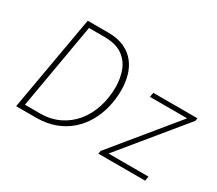

<svg xmlns="http://www.w3.org/2000/svg" viewBox="-127 -962 1381 1224"><g transform="rotate(30 563.5 -350.0)"><path d="M87 0 210 -700H360Q432 -700 481.2 -676.8Q530.5 -653.5 560.5 -614.2Q590.5 -575 603.8 -525.2Q617 -475.5 617 -422Q617 -356.5 601.8 -294.8Q586.5 -233 555.8 -179.5Q525 -126 479 -85.8Q433 -45.5 371.5 -22.8Q310 0 233 0ZM131 -36H240Q319 -36 381.2 -66Q443.5 -96 487 -148.8Q530.5 -201.5 553.2 -271.8Q576 -342 576 -422Q576 -485 555.5 -540.2Q535 -595.5 486.2 -629.8Q437.5 -664 353 -664H240ZM692 0 696 -22 1070 -478H796L802 -511H1127L1123 -490L748 -33H1042L1037 0Z"/></g></svg>

Font: Overpass Thin
Style: Italic
Weight: 250
Italic angle: -10°
Designer: Delve Withrington, Dave Bailey, Thomas Jockin
Foundry: Delve Fonts LLC
Version: Version 4.000